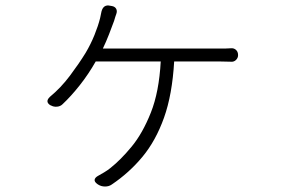

<svg xmlns="http://www.w3.org/2000/svg" viewBox="-20 -618 1040 700"><path d="M388 -596Q399 -594 403.5 -586Q408 -578 404 -567Q402 -561 400.5 -557Q399 -553 396 -542Q388 -520 377.5 -493Q367 -466 355 -441H776Q790 -441 800.5 -441Q811 -441 822 -442Q833 -443 840.5 -436Q848 -429 848 -417Q848 -407 840.5 -399.5Q833 -392 822 -393Q811 -393 800 -393.5Q789 -394 776 -394H615Q608 -273 578 -189Q548 -105 499.5 -46.5Q451 12 387 55Q377 62 363 62Q349 62 338 55L335 53Q324 45 325 37.5Q326 30 336 24Q347 18 359.5 10.5Q372 3 382 -5Q420 -35 460 -83.5Q500 -132 530 -207.5Q560 -283 566 -394H329Q303 -348 271 -307.5Q239 -267 208 -238Q200 -230 187.5 -229Q175 -228 165 -234H164Q143 -247 162 -265Q202 -298 235 -342Q268 -386 292 -425Q311 -457 324.5 -490.5Q338 -524 345 -552Q348 -567 350 -576Q357 -603 382 -597Z"/></svg>

Font: Chiron GoRound TC L
Style: Regular
Weight: 300
Designer: Ryoko NISHIZUKA 西塚涼子 (kana, bopomofo & ideographs); Paul D. Hunt (Latin, Greek & Cyrillic); Sandoll Communications 산돌커뮤니
Foundry: Adobe
Version: Version 1.000;hotconv 1.1.1;makeotfexe 2.6.0